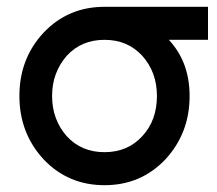

<svg xmlns="http://www.w3.org/2000/svg" viewBox="-20 -532 638 564"><path d="M287 -512Q180 -512 108 -436Q37 -360 37 -250Q37 -141 108 -64Q180 12 287 12Q394 12 466 -64Q537 -141 537 -250Q537 -275 533 -298.5Q529 -322 521 -343Q513 -364 501.5 -382Q490 -400 476 -415H591V-512ZM287 -415Q355 -415 398 -368Q441 -320 441 -250Q441 -215 430.5 -185.5Q420 -156 398 -132Q355 -85 287 -85Q219 -85 176 -132Q133 -181 133 -250Q133 -285 144 -314.5Q155 -344 176 -368Q219 -415 287 -415Z"/></svg>

Font: Unageo
Style: Medium
Weight: 500
Designer: Richard Sepsi
Foundry: Richard Sepsi
Version: Version 2.000